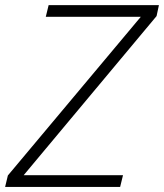

<svg xmlns="http://www.w3.org/2000/svg" viewBox="-26 -734 644 754"><path d="M445.8 0H-5.9L4.9 -44.9L526.9 -668H153.8L165 -713.9H598.1L588.9 -670.9L66.9 -45.9H457Z"/></svg>

Font: CAA NEO Sans Light
Style: Italic
Weight: 300
Italic angle: -12°
Version: Version 1.10